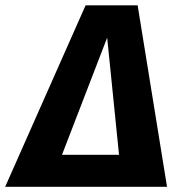

<svg xmlns="http://www.w3.org/2000/svg" viewBox="-72 -714 682 734"><path d="M383 -122.2 337.7 -570 165 -122.2ZM255.2 -693.6H454.2L566.5 0H-52.2Z"/></svg>

Font: Fira Sans Variable
Style: Italic
Weight: 397
Italic angle: -8°
Designer: Carrois Corporate & Edenspiekermann AG
Foundry: Carrois Corporate GbR & Edenspiekermann AG
Version: Version 4.202